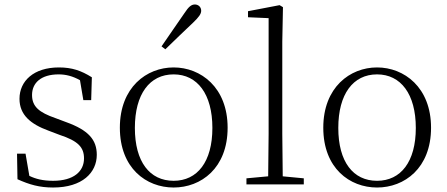

<svg xmlns="http://www.w3.org/2000/svg" viewBox="-20 -823 1996 857"><path d="M217 14C348 14 412 -53 412 -132C412 -199 375 -242 275 -278L227 -296C155 -321 123 -347 123 -399C123 -452 162 -491 242 -491C274 -491 305 -483 337 -465L352 -376H387L390 -478C342 -508 301 -522 243 -522C130 -522 67 -461 67 -382C67 -310 117 -269 196 -240L246 -221C328 -194 355 -166 355 -116C355 -58 309 -16 217 -16C172 -16 140 -24 111 -38L94 -137H56L58 -23C111 1 156 14 217 14Z M755 14C877 14 996 -72 996 -253C996 -433 876 -522 755 -522C634 -522 515 -433 515 -253C515 -72 633 14 755 14ZM755 -16C648 -16 582 -101 582 -252C582 -403 648 -491 755 -491C861 -491 928 -403 928 -252C928 -101 861 -16 755 -16ZM701 -616 718 -603C762 -645 804 -687 842 -722C868 -747 878 -761 878 -775C878 -793 864 -803 850 -803C834 -803 822 -793 803 -764C772 -718 736 -668 701 -616Z M1176 0H1336V-27L1242 -36L1240 -226V-637L1243 -791L1228 -800L1087 -773V-746L1179 -742V-226L1177 -36L1080 -27V0Z M1663 14C1785 14 1904 -72 1904 -253C1904 -433 1784 -522 1663 -522C1542 -522 1423 -433 1423 -253C1423 -72 1541 14 1663 14ZM1663 -16C1556 -16 1490 -101 1490 -252C1490 -403 1556 -491 1663 -491C1769 -491 1836 -403 1836 -252C1836 -101 1769 -16 1663 -16Z"/></svg>

Font: Noto Serif CJK HK ExtraLight
Style: Regular
Weight: 200
Designer: Ryoko NISHIZUKA 西塚涼子 (kana & ideographs); Frank Grießhammer (Latin, Greek & Cyrillic); Wenlong ZHANG 张文龙 (bopomofo); San
Foundry: Adobe
Version: Version 2.001;hotconv 1.1.0;makeotfexe 2.6.0